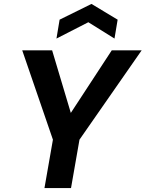

<svg xmlns="http://www.w3.org/2000/svg" viewBox="-20 -956 740 976"><path d="M206 0 249 -246 93 -700H245L340 -382L548 -700H700L384 -246L341 0ZM267 -760 283 -856 445 -936 578 -856 562 -760 429 -843Z"/></svg>

Font: DM Sans 9pt
Style: Bold Italic
Weight: 700
Italic angle: -10°
Version: Version 4.004;gftools[0.9.30]